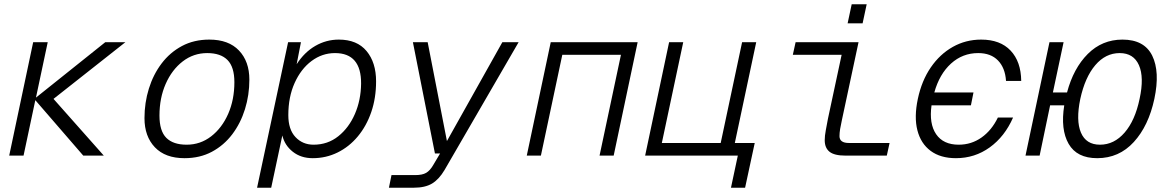

<svg xmlns="http://www.w3.org/2000/svg" viewBox="-20 -727 5440 897"><path d="M23 0 135 -530H203L148 -271L472 -530H566L230 -265L465 0H369L145 -259L90 0Z M842 12Q752 12 703.5 -39Q655 -90 655 -175Q655 -247 675.5 -313Q696 -379 735 -430.5Q774 -482 830 -512Q886 -542 958 -542Q1048 -542 1096.5 -491Q1145 -440 1145 -355Q1145 -283 1124.5 -217Q1104 -151 1065 -99.5Q1026 -48 970 -18Q914 12 842 12ZM852 -51Q916 -51 966.5 -90Q1017 -129 1046 -195Q1075 -261 1075 -343Q1075 -414 1043 -446.5Q1011 -479 948 -479Q884 -479 833.5 -440Q783 -401 754 -335Q725 -269 725 -187Q725 -115 757 -83Q789 -51 852 -51Z M1181 150 1326 -530H1386L1366 -427Q1402 -483 1453 -512.5Q1504 -542 1563 -542Q1648 -542 1692.5 -488.5Q1737 -435 1737 -347Q1737 -269 1714.5 -203.5Q1692 -138 1651.5 -89.5Q1611 -41 1557 -14.5Q1503 12 1441 12Q1386 12 1348 -18Q1310 -48 1299 -94L1247 150ZM1445 -51Q1511 -51 1560.5 -90.5Q1610 -130 1638 -194.5Q1666 -259 1667 -336Q1668 -479 1545 -479Q1485 -479 1435.5 -442Q1386 -405 1356.5 -339.5Q1327 -274 1327 -189Q1327 -122 1360.5 -86.5Q1394 -51 1445 -51Z M1797 150 1809 91H1920Q1953 91 1971 80.5Q1989 70 2004 44L2036 -10H2012L1909 -530H1978L2068 -68L2327 -530H2403L2057 67Q2031 111 1998.5 130.5Q1966 150 1913 150Z M2441 0 2553 -530H2959L2847 0H2781L2881 -471H2607L2507 0Z M3395 150 3427 0H2994L3106 -530H3172L3072 -59H3347L3447 -530H3513L3413 -59H3506L3461 150Z M3930 0Q3878 0 3855.5 -18Q3833 -36 3833 -72Q3833 -92 3838 -118.5Q3843 -145 3848 -172L3912 -471H3684L3697 -530H3991L3913 -165Q3908 -143 3905 -124.5Q3902 -106 3902 -91Q3902 -59 3946 -59H4136L4123 0ZM3940 -618 3959 -707H4029L4010 -618Z M4446 12Q4374 12 4328 -22Q4282 -56 4266 -118Q4250 -180 4268 -265Q4286 -350 4328.5 -412Q4371 -474 4431.5 -508Q4492 -542 4564 -542Q4653 -542 4701.5 -490.5Q4750 -439 4751 -349H4680Q4676 -410 4642.5 -444.5Q4609 -479 4550 -479Q4477 -479 4423 -430Q4369 -381 4345 -295H4528L4516 -235H4332Q4320 -149 4353.5 -100Q4387 -51 4459 -51Q4518 -51 4565.5 -84.5Q4613 -118 4642 -178H4713Q4674 -89 4604 -38.5Q4534 12 4446 12Z M4771 0 4883 -530H4949L4899 -295H4965Q4995 -408 5062 -475Q5129 -542 5224 -542Q5326 -542 5363 -467Q5400 -392 5373 -265Q5346 -139 5277 -63.5Q5208 12 5106 12Q5011 12 4972.5 -55Q4934 -122 4952 -235H4886L4837 0ZM5119 -51Q5185 -51 5234 -107.5Q5283 -164 5304 -265Q5326 -366 5301 -422.5Q5276 -479 5211 -479Q5145 -479 5097 -422.5Q5049 -366 5027 -265Q5006 -164 5030 -107.5Q5054 -51 5119 -51Z"/></svg>

Font: Geist Mono Light
Style: Italic
Weight: 300
Italic angle: -12°
Monospace: yes
Designer: Basement.studio, Andrés Briganti, Mateo Zaragoza
Foundry: Basement.studio, Vercel, Andrés Briganti, Guido Ferreyra, Mateo Zaragoza
Version: Version 1.500; ttfautohint (v1.8.4.7-5d5b)